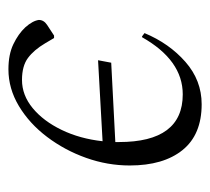

<svg xmlns="http://www.w3.org/2000/svg" viewBox="-42 -458 510 467"><g transform="rotate(90 213.5 -225.0)"><path d="M234 -460Q308 -460 345.5 -413.5Q383 -367 383 -285Q383 -231 364.5 -179Q346 -127 313.5 -84Q281 -41 238.5 -15.5Q196 10 149 10Q113 10 88 -2Q63 -14 47 -31Q31 -49 29 -64Q29 -76 41 -84L67 -101H73L86 -79Q102 -52 121.5 -37.5Q141 -23 175 -23Q212 -23 243.5 -49Q275 -75 296.5 -119.5Q318 -164 324 -219L127 -208L133 -240L326 -250Q326 -254 326 -259Q326 -414 210 -414Q127 -414 71 -315H69L61 -321Q86 -381 131 -420.5Q176 -460 234 -460Z"/></g></svg>

Font: Spectral Light
Style: Italic
Weight: 300
Italic angle: -10°
Designer: Jean-Baptiste Levee
Foundry: Production Type
Version: Version 2.001